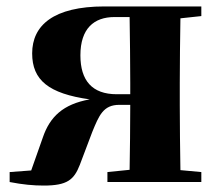

<svg xmlns="http://www.w3.org/2000/svg" viewBox="-20 -566 680 597"><path d="M343 -273C266 -273 230 -316 230 -394C230 -477 272 -513 336 -513H383C384 -455 385 -365 385 -308V-273ZM606 -516V-546H305C146 -546 80 -487 80 -400C80 -317 131 -275 259 -257C176 -242 135 -203 113 -138L77 -36L10 -31V0C51 8 84 11 116 11C189 11 210 -7 228 -53L267 -156C288 -207 301 -240 351 -240H385C385 -174 384 -93 383 -38L314 -31V0H606V-31L541 -37C540 -95 539 -182 539 -238V-308C539 -364 540 -451 541 -509Z"/></svg>

Font: Noto Serif TC Black
Style: Regular
Weight: 900
Version: Version 1.001;PS 1.001;hotconv 16.6.54;makeotf.lib2.5.65590